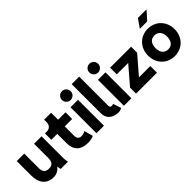

<svg xmlns="http://www.w3.org/2000/svg" viewBox="129 -1698 2658 2658"><g transform="rotate(-45 1458.0 -368.5)"><path d="M191.9 -507.8H45.4V-228.5C45.4 -72.3 120.6 13.2 250.5 13.2C319.3 13.2 364.3 -24.9 389.6 -58.6C389.6 -29.3 399.9 0 399.9 0H541.5C541.5 0 530.8 -32.2 530.8 -82V-507.8H384.3V-228.5C384.3 -157.2 359.9 -117.2 288.1 -117.2C216.3 -117.2 191.9 -157.2 191.9 -228.5Z M627.4 -502H592.3V-377.4H708.5V-191.9C708.5 -68.4 774.9 13.2 924.8 13.2C973.1 13.2 1011.2 1.5 1037.1 -9.3L1000 -140.6C985.4 -127.4 952.6 -117.2 926.3 -117.2C880.4 -117.2 855 -143.1 855 -191.9V-377.4H1000V-507.8H855V-644.5H718.3V-591.3C718.3 -537.6 681.2 -502 627.4 -502Z M1085.9 -663.6C1085.9 -615.7 1124 -577.6 1171.9 -577.6C1219.7 -577.6 1257.8 -615.7 1257.8 -663.6C1257.8 -711.4 1219.7 -749.5 1171.9 -749.5C1124 -749.5 1085.9 -711.4 1085.9 -663.6ZM1098.6 0H1245.1V-507.8H1098.6Z M1548.3 -125C1542.5 -121.1 1528.8 -117.2 1520 -117.2C1493.2 -117.2 1482.9 -129.4 1482.9 -155.3V-722.7H1336.4V-155.3C1336.4 -29.8 1432.1 13.2 1520 13.2C1553.7 13.2 1575.7 1 1587.9 -5.4Z M1623 -663.6C1623 -615.7 1661.1 -577.6 1709 -577.6C1756.8 -577.6 1794.9 -615.7 1794.9 -663.6C1794.9 -711.4 1756.8 -749.5 1709 -749.5C1661.1 -749.5 1623 -711.4 1623 -663.6ZM1635.7 0H1782.2V-507.8H1635.7Z M2061 -130.4 2284.7 -390.6V-507.8H1873.5V-377.4H2097.2L1873.5 -117.2V0H2283.2V-130.4Z M2690.4 -597.7 2800.8 -722.7H2632.3L2545.4 -597.7ZM2362.8 -253.9C2362.8 -99.1 2472.7 13.2 2622.6 13.2C2772.5 13.2 2882.8 -99.1 2882.8 -253.9C2882.8 -408.7 2772.5 -521 2622.6 -521C2472.7 -521 2362.8 -408.7 2362.8 -253.9ZM2509.3 -253.9C2509.3 -334.5 2546.9 -390.6 2622.6 -390.6C2698.2 -390.6 2736.3 -334.5 2736.3 -253.9C2736.3 -173.3 2698.2 -117.2 2622.6 -117.2C2546.9 -117.2 2509.3 -175.8 2509.3 -253.9Z"/></g></svg>

Font: Giphurs ExtraBold
Style: Regular
Weight: 800
Version: Version 1.000